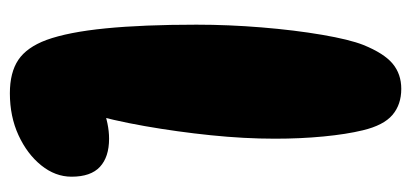

<svg xmlns="http://www.w3.org/2000/svg" viewBox="-242 -589 833 389"><g transform="rotate(90 174.5 -394.5)"><path d="M169 2Q127 2 101.5 -15Q76 -32 61 -72Q45 -116 37.5 -192Q30 -268 30 -376Q30 -441 35.5 -508Q41 -575 50.5 -630.5Q60 -686 71 -714Q88 -756 109 -773.5Q130 -791 160 -791Q192 -791 213 -773Q234 -755 244 -713Q252 -680 256.5 -633.5Q261 -587 261 -535Q261 -473 254 -405Q247 -337 235.5 -271.5Q224 -206 208 -151L133 -148Q161 -172 196 -185.5Q231 -199 261 -199Q298 -199 318 -180.5Q338 -162 338 -123Q338 -90 315 -61.5Q292 -33 254 -15.5Q216 2 169 2Z"/></g></svg>

Font: DynaPuff SemiBold
Style: Regular
Weight: 600
Designer: Toshi Omagari, Jennifer Daniel
Foundry: Google Fonts
Version: Version 2.000